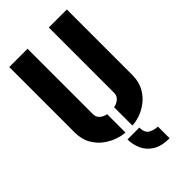

<svg xmlns="http://www.w3.org/2000/svg" viewBox="-271 -778 1054 1054"><g transform="rotate(-45 256.0 -250.5)"><path d="M378 199Q315 199 278 175Q241 151 225.5 114.5Q210 78 210 40H302Q302 81 326.5 94.5Q351 108 378 108ZM229 5Q207 5 173.5 -6Q140 -17 108 -40Q76 -63 54 -101Q32 -139 32 -193V-700H174V-193Q174 -176 181.5 -165Q189 -154 199.5 -148Q210 -142 218.5 -139.5Q227 -137 229 -137ZM283 5V-137Q285 -137 293.5 -139.5Q302 -142 312.5 -148Q323 -154 331 -165Q339 -176 339 -193V-700H479V-193Q479 -139 457.5 -101Q436 -63 404 -39.5Q372 -16 339 -5.5Q306 5 283 5Z"/></g></svg>

Font: Stick No Bills ExtraBold
Style: Regular
Weight: 800
Version: Version 2.000